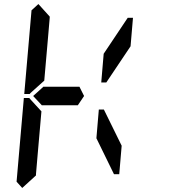

<svg xmlns="http://www.w3.org/2000/svg" viewBox="-20 -975 856 950"><path d="M612 -887H638L626 -746L506 -567H481L493 -709ZM144 -500 196 -547V-546H332H373L396 -500L365 -454H208H205H188V-453ZM469 -433H494L582 -254L570 -113H544L457 -291ZM131 -515 127 -510H100L136 -924L170 -955L226 -893V-887L217 -782L199 -576ZM90 -45 62 -76 98 -490H125L129 -485L185 -424L167 -218L158 -113V-107Z"/></svg>

Font: DSEG14 Classic
Style: Italic
Weight: 400
Italic angle: -5°
Designer: Keshikan(Twitter:@keshinomi_88pro)
Version: Version 0.46